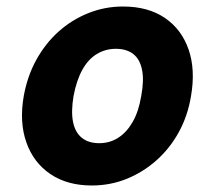

<svg xmlns="http://www.w3.org/2000/svg" viewBox="-20 -558 661 590"><path d="M262 12Q187 12 135 -23Q83 -58 61 -120.5Q39 -183 53 -263Q64 -324 91.5 -374Q119 -424 159.5 -460.5Q200 -497 251 -517.5Q302 -538 358 -538Q435 -538 486.5 -503Q538 -468 559.5 -406Q581 -344 567 -263Q557 -202 529.5 -152Q502 -102 461 -65.5Q420 -29 369.5 -8.5Q319 12 262 12ZM285 -118Q317 -118 343 -134.5Q369 -151 387.5 -183Q406 -215 414 -263Q423 -311 416.5 -343.5Q410 -376 389.5 -392Q369 -408 336 -408Q304 -408 277.5 -392Q251 -376 233 -343.5Q215 -311 206 -263Q198 -215 204.5 -183Q211 -151 231.5 -134.5Q252 -118 285 -118Z"/></svg>

Font: DM Sans 9pt Black
Style: Italic
Weight: 900
Italic angle: -10°
Version: Version 4.004;gftools[0.9.30]